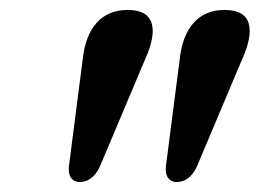

<svg xmlns="http://www.w3.org/2000/svg" viewBox="-20 -800 522 386"><path d="M140 -434Q129.5 -434 123.2 -442Q117 -450 118.5 -465.5L146 -678.5Q151 -728 174.2 -754Q197.5 -780 236.5 -780Q276.5 -780 284.8 -753.5Q293 -727 271 -679L180.5 -464.5Q173 -449 162.8 -441.5Q152.5 -434 140 -434ZM335 -434Q324.5 -434 318.2 -442Q312 -450 313.5 -465.5L341 -678.5Q346 -728 369.2 -754Q392.5 -780 431.5 -780Q471.5 -780 479.8 -753.5Q488 -727 466 -679L375.5 -464.5Q368 -449 357.8 -441.5Q347.5 -434 335 -434Z"/></svg>

Font: Fraunces SemiBold
Style: Italic
Weight: 600
Italic angle: -16°
Version: Version 1.000;[b76b70a41]